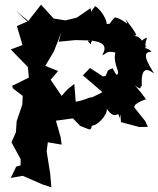

<svg xmlns="http://www.w3.org/2000/svg" viewBox="-20 -766 676 819"><path d="M599 -250 552 -309 566 -336 503 -302 498 -398 432 -392 461 -446 419 -440 364 -476 331 -442 333 -445 424 -367 441 -358 430 -353 484 -331 492 -295 496 -245 575 -224 611 -225ZM210 -250 291 -261 322 -229 360 -214C387 -212 354 -286 361 -230C393 -221 442 -280 435 -303C475 -243 485 -306 489 -261C504 -325 508 -289 516 -294C539 -270 513 -326 536 -298C556 -303 535 -320 606 -344C600 -338 609 -342 555 -402C593 -372 572 -406 585 -397C583 -437 584 -494 636 -453C638 -458 567 -547 626 -545C608 -571 588 -539 607 -606C560 -585 590 -571 605 -566C562 -633 559 -601 555 -616C568 -609 561 -626 514 -686C535 -641 515 -683 470 -692C434 -654 462 -669 434 -663C440 -666 421 -717 386 -740C340 -685 381 -674 366 -731L308 -691L259 -679L209 -687L155 -746L98 -673L47 -721L101 -676L52 -655L76 -574L26 -555L99 -480L103 -435L32 -400L35 -389L77 -357L75 -319L51 -249L48 -202L29 -159L68 -87V-61L49 -55L26 -7L77 -16L162 21L199 33L194 -27L179 -120L184 -159L243 -149L239 -180L216 -260ZM460 -475C427 -460 450 -474 424 -431C419 -451 410 -409 416 -433C432 -371 432 -380 373 -351C351 -350 356 -342 303 -332L297 -408L268 -385L243 -357L196 -426L228 -463L173 -485L210 -547L242 -629L230 -588L302 -595L377 -593C357 -585 380 -560 351 -596C372 -590 454 -593 416 -531C436 -536 431 -551 472 -542C460 -487 500 -454 476 -447Z"/></svg>

Font: Asimov Aggro
Style: Medium
Weight: 500
Designer: Google
Version: Version 2.000980; 2014